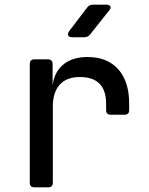

<svg xmlns="http://www.w3.org/2000/svg" viewBox="-20 -805 640 825"><path d="M128 0Q108 0 108 -20V-530Q108 -550 128 -550H186Q206 -550 206 -530V-444H207Q215 -498 253.5 -529Q292 -560 356 -560Q441 -560 488 -507.5Q535 -455 535 -360V-332Q535 -312 515 -312H456Q436 -312 436 -332V-359Q436 -474 323 -474Q266 -474 236.5 -441Q207 -408 207 -347V-20Q207 0 187 0ZM290 -645Q278 -645 273.5 -652Q269 -659 277 -671L354 -772Q363 -785 379 -785H437Q450 -785 454 -777.5Q458 -770 449 -760L368 -658Q358 -645 342 -645Z"/></svg>

Font: Pitagon Sans Mono Medium
Style: Regular
Weight: 500
Monospace: yes
Designer: Travis Tran
Foundry: Pitagon
Version: Version 1.001; ttfautohint (v1.8.4.7-5d5b);gftools[0.9.26]